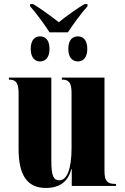

<svg xmlns="http://www.w3.org/2000/svg" viewBox="-20 -920 617 950"><path d="M225 -760H316C342 -800 383 -856 413 -889V-900H399C377 -889 303 -837 271 -810C237 -837 165 -889 143 -900H129V-889C158 -856 200 -800 225 -760ZM178 -616C203 -616 225 -633 225 -678C225 -724 203 -740 178 -740C154 -740 132 -724 132 -678C132 -633 154 -616 178 -616ZM366 -616C389 -616 412 -633 412 -678C412 -724 389 -740 366 -740C340 -740 318 -724 318 -678C318 -633 340 -616 366 -616ZM207 10C280 10 318 -26 333 -83H335V0H554V-10H550C510 -10 497 -25 497 -74V-536H286V-526H288C321 -526 334 -510 334 -461V-188C334 -83 311 -28 274 -28C244 -28 234 -51 234 -123V-536H24V-526H26C60 -526 72 -509 72 -456V-183C72 -48 118 10 207 10Z"/></svg>

Font: Noto Serif Display ExtraCondensed Black
Style: Regular
Weight: 900
Width: 2
Designer: Monotype Design Team
Foundry: Monotype Imaging Inc.
Version: Version 2.009